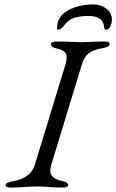

<svg xmlns="http://www.w3.org/2000/svg" viewBox="-20 -840 524 865"><path d="M270 -727Q254 -706 243 -706Q237 -706 237 -713Q237 -766 286 -793Q335 -820 401 -820Q434 -820 459 -801Q484 -782 484 -752Q484 -734 476.5 -720Q469 -706 457 -706Q453 -706 451.5 -709Q450 -712 449 -718.5Q448 -725 448 -727Q438 -768 380 -768Q340 -768 315 -760Q290 -752 270 -727ZM275 -550Q285 -585 276 -600Q267 -615 234 -622Q210 -627 210 -642Q210 -653 240 -653Q266 -653 296.5 -651.5Q327 -650 348 -650Q367 -650 395.5 -651.5Q424 -653 450 -653Q474 -653 474 -642Q474 -628 437 -622Q399 -615 379 -599.5Q359 -584 349 -550L211 -98Q201 -64 214 -47.5Q227 -31 262 -24Q287 -19 287 -6Q287 5 257 5Q231 5 200.5 2.5Q170 0 149 0Q126 0 90 2.5Q54 5 29 5Q5 5 5 -6Q5 -18 41 -24Q119 -38 137 -98Z"/></svg>

Font: EB Garamond 12
Style: Italic
Weight: 400
Italic angle: -17°
Version: Version 0.016; ttfautohint (v1.8.4)